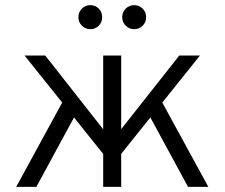

<svg xmlns="http://www.w3.org/2000/svg" viewBox="-20 -727 874 747"><path d="M43 0 222 -328 75.5 -511H156L381.5 -224V-511H451.5V-224.5L677.5 -511H758L611.5 -328L790.5 0H711.5L565 -270L451.5 -128.5V0H381.5V-128L268 -270L121.5 0ZM502 -613.5Q483 -613.5 469.2 -627Q455.5 -640.5 455.5 -660Q455.5 -680 469.2 -693.5Q483 -707 502 -707Q521.5 -707 535 -693.5Q548.5 -680 548.5 -660Q548.5 -640.5 535 -627Q521.5 -613.5 502 -613.5ZM331.5 -613.5Q312.5 -613.5 298.8 -627Q285 -640.5 285 -660Q285 -680 298.8 -693.5Q312.5 -707 331.5 -707Q351 -707 364.2 -693.5Q377.5 -680 377.5 -660Q377.5 -640.5 364.2 -627Q351 -613.5 331.5 -613.5Z"/></svg>

Font: Overpass Light
Style: Regular
Weight: 300
Designer: Delve Withrington, Dave Bailey, Thomas Jockin
Foundry: Delve Fonts LLC
Version: Version 4.000; ttfautohint (v1.8.3)